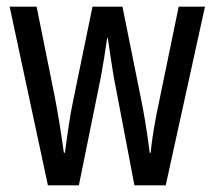

<svg xmlns="http://www.w3.org/2000/svg" viewBox="-20 -557 645 577"><path d="M322 -325Q317 -354 312.5 -384.5Q308 -415 304 -443H302Q298 -414 293 -383Q288 -352 283 -325L217 0H124L9 -537H90L144 -269Q152 -228 159 -184.5Q166 -141 172 -98H175Q180 -134 186 -176Q192 -218 202 -265L258 -537H348L403 -264Q409 -236 416 -194Q423 -152 430 -98H433Q436 -138 450 -212L517 -537H596L478 0H384Z"/></svg>

Font: Noto Sans Thai ExtCond
Style: Regular
Weight: 400
Width: 2
Designer: Monotype Design Team
Foundry: Monotype Imaging Inc.
Version: Version 2.002; ttfautohint (v1.8.4.7-5d5b)